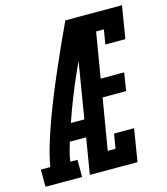

<svg xmlns="http://www.w3.org/2000/svg" viewBox="-157 -821 791 907"><g transform="rotate(-15 238.5 -367.5)"><path d="M-47 0V-84H-1Q9 -140 26 -195Q43 -250 63 -304.5Q83 -359 105 -413Q127 -467 150.5 -521Q174 -575 198 -628.5Q222 -682 247 -735H291L289 -718L334 -699Q283 -591 234 -481.5Q185 -372 147 -260H213L199 -176H119Q112 -153 106 -130Q100 -107 97 -84H132V0ZM170 0 291 -735H524L498 -576H400L412 -647H374L337 -426H452L438 -338H323L281 -88H319L331 -159H429L403 0Z"/></g></svg>

Font: Iosevka Curly Slab Semibold
Style: Italic
Weight: 600
Italic angle: -9°
Monospace: yes
Designer: Belleve Invis
Foundry: Belleve Invis
Version: Version 22.1.2; ttfautohint (v1.8.4)